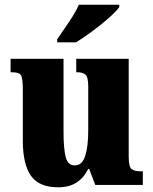

<svg xmlns="http://www.w3.org/2000/svg" viewBox="-20 -786 651 816"><path d="M227 10Q146 10 111.5 -39Q77 -88 77 -188V-407Q77 -450 70 -464.5Q63 -479 29 -479H25V-536H250V-226Q250 -155 259 -119Q268 -83 298 -83Q329 -83 342 -123Q355 -163 355 -232V-418Q355 -460 342.5 -469.5Q330 -479 307 -479H304V-536H527V-119Q527 -76 540 -67Q553 -58 576 -58H587V0H385L359 -68H355Q336 -30 305 -10Q274 10 227 10ZM223 -619Q236 -639 254 -664.5Q272 -690 289 -717Q306 -744 315 -766H487V-756Q478 -743 457.5 -723.5Q437 -704 409.5 -682Q382 -660 354 -640Q326 -620 303 -606H223Z"/></svg>

Font: Noto Serif Hebrew Condensed Black
Style: Regular
Weight: 900
Width: 3
Designer: Monotype Design Team
Foundry: Monotype Imaging Inc.
Version: Version 2.004; ttfautohint (v1.8.4.7-5d5b)